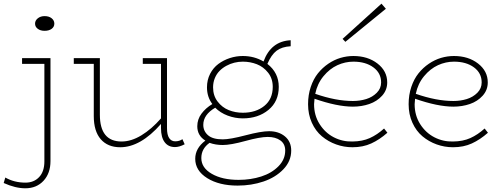

<svg xmlns="http://www.w3.org/2000/svg" viewBox="-88 -788 2735 1046"><path d="M154.8 -700.2Q178.7 -700.2 193.4 -688.5Q208 -676.8 208 -659.2Q208 -641.6 193.4 -630.9Q178.7 -620.1 154.8 -620.1Q132.3 -620.1 117.7 -631.1Q103 -642.1 103 -659.2Q103 -676.3 117.9 -688.2Q132.8 -700.2 154.8 -700.2ZM32.2 -471.2H187V89.8Q187 155.8 149.2 196.8Q111.3 237.8 49.8 237.8Q-3.9 237.8 -67.9 209L-59.1 179.2Q-10.3 207 50.8 207Q96.7 207 125.2 176.8Q153.8 146.5 153.8 90.8V-439.9H32.2Z M905.8 -29.8 918 -2Q888.7 13.2 865.2 13.2Q828.6 13.2 808.8 -13.7Q789.1 -40.5 789.1 -89.8V-112.8Q677.7 14.2 566.9 14.2Q499 14.2 460.9 -29.5Q422.9 -73.2 422.9 -155.8V-439.9H314V-471.2H456.1V-163.1Q456.1 -17.1 574.2 -17.1Q627 -17.1 682.4 -50.8Q737.8 -84.5 789.1 -143.1V-439.9H689.9V-471.2H821.8V-89.8Q821.8 -53.2 833.7 -35.6Q845.7 -18.1 866.2 -18.1Q889.6 -18.1 905.8 -29.8Z M1377.9 -73.2Q1430.2 -73.2 1464.4 -44.9Q1498.5 -16.6 1498.5 32.2Q1498.5 89.8 1455.8 134.3Q1413.1 178.7 1347.4 200.9Q1281.7 223.1 1206.5 223.1Q1106 223.1 1040.8 182.4Q975.6 141.6 975.6 77.1Q975.6 19.5 1030.8 -22Q986.8 -49.3 986.8 -100.1Q986.8 -138.2 1009.8 -168.9Q1032.7 -199.7 1068.8 -221.2Q1039.6 -259.8 1039.6 -312Q1039.6 -352.5 1056.6 -385.7Q1073.7 -418.9 1101.8 -439.7Q1129.9 -460.4 1164.3 -471.7Q1198.7 -482.9 1234.9 -482.9Q1296.9 -482.9 1347.7 -453.1Q1388.2 -563.5 1495.6 -568.8V-536.1Q1447.3 -533.2 1418.7 -511.5Q1390.1 -489.7 1368.7 -439.9Q1430.7 -391.6 1430.7 -314.9Q1430.7 -235.4 1374.5 -189.2Q1318.4 -143.1 1234.9 -143.1Q1192.4 -143.1 1152.3 -158.2Q1112.3 -173.3 1084.5 -201.2Q1019.5 -163.1 1019.5 -107.9Q1019.5 -73.7 1045.2 -51.3Q1070.8 -28.8 1125.5 -28.8Q1165.5 -28.8 1250 -51Q1334.5 -73.2 1377.9 -73.2ZM1234.9 -452.1Q1211.4 -452.1 1188.7 -446.5Q1166 -440.9 1145 -429.4Q1124 -418 1107.9 -401.6Q1091.8 -385.3 1082.3 -362.1Q1072.8 -338.9 1072.8 -312Q1072.8 -267.1 1097.4 -234.9Q1122.1 -202.6 1158 -188.2Q1193.8 -173.8 1234.9 -173.8Q1305.7 -173.8 1351.8 -210.9Q1397.9 -248 1397.9 -314.9Q1397.9 -359.9 1372.8 -391.8Q1347.7 -423.8 1311.5 -438Q1275.4 -452.1 1234.9 -452.1ZM1211.9 191.9Q1277.8 191.9 1335 173.6Q1392.1 155.3 1429 117.9Q1465.8 80.6 1465.8 32.2Q1465.8 -3.9 1439.5 -22.9Q1413.1 -42 1370.6 -42Q1328.6 -42 1248.8 -20Q1168.9 2 1125.5 2Q1086.4 2 1053.7 -9.8Q1008.8 22 1008.8 73.2Q1008.8 126 1065.7 158.9Q1122.6 191.9 1211.9 191.9Z M2014.2 -740.2 1793.5 -560.1 1778.3 -576.2 1990.2 -768.1ZM2004.4 -87.9 2022.5 -64.9Q1980 -27.3 1934.8 -6.6Q1889.6 14.2 1832 14.2Q1786.1 14.2 1743.2 -1.2Q1700.2 -16.6 1665.8 -45.4Q1631.3 -74.2 1610.8 -119.6Q1590.3 -165 1590.3 -220.2Q1590.3 -271 1605 -314.5Q1619.6 -357.9 1644 -388.4Q1668.5 -418.9 1700.4 -440.7Q1732.4 -462.4 1767.1 -472.7Q1801.8 -482.9 1837.4 -482.9Q1915.5 -482.9 1968.5 -441.9Q2021.5 -400.9 2021.5 -338.9Q2021.5 -297.4 1993.7 -266.6Q1965.8 -235.8 1924.1 -221.4Q1882.3 -207 1834.5 -207Q1748.5 -207 1625.5 -250Q1623 -228 1623 -220.2Q1623 -159.7 1653.1 -112.1Q1683.1 -64.5 1730.7 -40Q1778.3 -15.6 1832 -17.1Q1886.2 -17.6 1926.8 -35.9Q1967.3 -54.2 2004.4 -87.9ZM1837.4 -452.1Q1792.5 -452.1 1750.2 -432.9Q1708 -413.6 1674.3 -372.8Q1640.6 -332 1629.4 -276.9Q1741.2 -237.8 1834.5 -237.8Q1873 -237.8 1907 -248.3Q1940.9 -258.8 1964.6 -282.5Q1988.3 -306.2 1988.3 -338.9Q1988.3 -390.1 1946 -421.1Q1903.8 -452.1 1837.4 -452.1Z M2552.2 -87.9 2570.3 -64.9Q2527.8 -27.3 2482.7 -6.6Q2437.5 14.2 2379.9 14.2Q2334 14.2 2291 -1.2Q2248 -16.6 2213.6 -45.4Q2179.2 -74.2 2158.7 -119.6Q2138.2 -165 2138.2 -220.2Q2138.2 -271 2152.8 -314.5Q2167.5 -357.9 2191.9 -388.4Q2216.3 -418.9 2248.3 -440.7Q2280.3 -462.4 2314.9 -472.7Q2349.6 -482.9 2385.3 -482.9Q2463.4 -482.9 2516.4 -441.9Q2569.3 -400.9 2569.3 -338.9Q2569.3 -297.4 2541.5 -266.6Q2513.7 -235.8 2471.9 -221.4Q2430.2 -207 2382.3 -207Q2296.4 -207 2173.3 -250Q2170.9 -228 2170.9 -220.2Q2170.9 -159.7 2200.9 -112.1Q2231 -64.5 2278.6 -40Q2326.2 -15.6 2379.9 -17.1Q2434.1 -17.6 2474.6 -35.9Q2515.1 -54.2 2552.2 -87.9ZM2385.3 -452.1Q2340.3 -452.1 2298.1 -432.9Q2255.9 -413.6 2222.2 -372.8Q2188.5 -332 2177.2 -276.9Q2289.1 -237.8 2382.3 -237.8Q2420.9 -237.8 2454.8 -248.3Q2488.8 -258.8 2512.5 -282.5Q2536.1 -306.2 2536.1 -338.9Q2536.1 -390.1 2493.9 -421.1Q2451.7 -452.1 2385.3 -452.1Z"/></svg>

Font: BioRhyme ExtraLight
Style: Regular
Weight: 275
Designer: Aoife Mooney
Foundry: Aoife Mooney Type
Version: Version 1.500;PS 001.500;hotconv 1.0.88;makeotf.lib2.5.64775